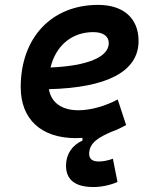

<svg xmlns="http://www.w3.org/2000/svg" viewBox="-20 -547 626 774"><path d="M356.4 207C389.2 207 425.3 199.2 453.6 186.5L435.1 92.8C415.5 100.1 396.5 104 377.9 104C352.5 104 339.4 93.8 339.4 73.2C339.4 25.9 383.8 4.4 429.2 -15.6C449.7 -22.9 469.2 -32.2 488.3 -43L454.6 -146C403.3 -118.7 344.7 -102.5 295.9 -102.5C228.5 -102.5 186 -133.8 177.2 -187.5C410.2 -193.4 538.6 -257.8 538.6 -381.8C538.6 -473.1 478 -527.3 375.5 -527.3C188 -527.3 63.5 -395 63.5 -195.8C63.5 -66.4 146 9.8 285.6 9.8C294.4 9.8 303.2 9.3 312.5 8.8V19.5C271.5 38.1 246.1 74.2 246.1 120.6C246.1 178.2 283.7 207 356.4 207ZM183.6 -274.9C205.1 -362.8 269 -417.5 356 -417.5C396 -417.5 418.5 -400.9 418.5 -373C418.5 -316.9 332 -281.2 183.6 -274.9Z"/></svg>

Font: Cascadia Mono PL SemiBold
Style: Italic
Weight: 600
Italic angle: -10°
Monospace: yes
Designer: Aaron Bell
Foundry: Saja Typeworks
Version: Version 2404.023